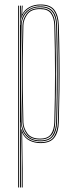

<svg xmlns="http://www.w3.org/2000/svg" viewBox="-20 -625 330 845"><path d="M75.8 200V68.5L73.5 -56.5H75.2Q83.5 -26.5 106.2 -12.9Q129 0.8 158 0.8Q202.8 0.8 218.2 -25.1Q233.8 -51 234.8 -86.2Q237.2 -167.8 237.9 -236.2Q238.5 -304.8 237.8 -371.8Q237 -438.8 234.8 -515.2Q233.8 -552.8 217.4 -577Q201 -601.2 157.8 -601.2Q124 -601.2 101.5 -584.2Q79 -567.2 74.2 -542.5H73.2L76 -600H79.8L79.5 -595.2L77.8 -562.8H78.8Q88 -582.2 109.4 -593.8Q130.8 -605.2 158 -605.2Q202 -605.2 219.8 -580.8Q237.5 -556.2 238.8 -515.2Q241.2 -434 241.9 -365.4Q242.5 -296.8 241.8 -229.9Q241 -163 238.8 -86.2Q237.8 -45.2 220 -20.2Q202.2 4.8 158 4.8Q132.5 4.8 110.2 -6.2Q88 -17.2 78.5 -39.8H77.5L79.8 117V200ZM60 200V-600H64V200ZM68 200V-600H72L71 -514.8H72Q73 -553 96.4 -575Q119.8 -597 157.5 -597Q195.5 -597 212.8 -575.6Q230 -554.2 231 -514.8Q233.2 -440.8 233.9 -371.4Q234.5 -302 233.9 -232.1Q233.2 -162.2 231 -86.2Q230 -48 213.5 -25.5Q197 -3 157.5 -3Q119.2 -3 96.5 -25.6Q73.8 -48.2 72.2 -86.5H71.2L72 8.5V200ZM157.2 -7Q197.2 -7 211.6 -30.2Q226 -53.5 227 -86.5Q230.2 -198.8 230.2 -299.9Q230.2 -401 227 -514.5Q226 -552.8 209.5 -572.9Q193 -593 157 -593Q127.5 -593 109.6 -580.6Q91.8 -568.2 83.6 -550.4Q75.5 -532.5 75 -515.5Q73.5 -441.2 72.8 -373.9Q72 -306.5 72.6 -237Q73.2 -167.5 75.2 -86.5Q75.8 -69 84 -50.6Q92.2 -32.2 110 -19.6Q127.8 -7 157.2 -7ZM156.8 -11Q114.2 -11 97 -36Q79.8 -61 79 -86.5Q77 -161.8 76.2 -230.9Q75.5 -300 76.2 -369.4Q77 -438.8 79 -514.5Q79.8 -540.5 97.5 -564.8Q115.2 -589 156.8 -589Q193 -589 207.5 -568.5Q222 -548 223 -514.5Q225.2 -440.2 225.9 -371Q226.5 -301.8 225.9 -232.1Q225.2 -162.5 223 -86.5Q222 -47.2 205.4 -29.1Q188.8 -11 156.8 -11ZM156.5 -15Q190.8 -15 204.4 -34.8Q218 -54.5 219 -86.5Q222.2 -198.8 222.2 -299.8Q222.2 -400.8 219 -514.2Q218 -546.2 204.2 -565.6Q190.5 -585 156.5 -585Q117 -585 100.4 -562Q83.8 -539 83 -514.2Q81 -439.8 80.2 -369.8Q79.5 -299.8 80.2 -230Q81 -160.2 83 -86.5Q83.8 -61.5 100.4 -38.2Q117 -15 156.5 -15Z"/></svg>

Font: Big Shoulders Inline Display SC Thin
Style: Regular
Weight: 100
Designer: Patric King
Foundry: XO Type Co
Version: Version 2.002